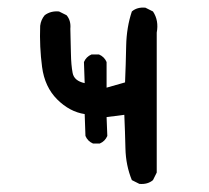

<svg xmlns="http://www.w3.org/2000/svg" viewBox="-20 -474 540 497"><path d="M340.8 2 321.3 -7.8Q305.7 -45.9 304.7 -89.8Q303.7 -133.8 301.8 -176.8L255.9 -170.9L257.8 -122.1Q252 -108.4 238.3 -102.5H220.7Q207 -108.4 201.2 -122.1L199.2 -178.7Q160.2 -184.6 127.9 -216.8Q95.7 -249 88.9 -300.8Q82 -352.5 84 -407.2Q85.9 -422.9 95.7 -434.6Q111.3 -446.3 132.8 -444.3L152.3 -434.6Q164.1 -420.9 162.1 -399.4Q163.1 -364.3 163.6 -335Q164.1 -305.7 168 -285.2Q171.9 -264.6 199.2 -258.8L197.3 -313.5Q203.1 -327.1 216.8 -333H236.3Q250 -327.1 255.9 -313.5V-247.1L303.7 -260.7Q305.7 -307.6 306.6 -355.5Q307.6 -403.3 321.3 -444.3Q335 -456.1 356.4 -454.1L376 -444.3Q391.6 -420.9 385.7 -389.6V-27.3L376 -7.8Q362.3 3.9 340.8 2Z"/></svg>

Font: NaikaiFont
Style: Regular
Weight: 400
Version: Version 1.67